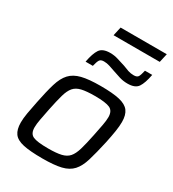

<svg xmlns="http://www.w3.org/2000/svg" viewBox="-207 -977 990 1098"><g transform="rotate(30 288.5 -428.0)"><path d="M247 8Q166 8 120.5 -2Q75 -12 56.5 -37.5Q38 -63 38 -109Q38 -136 44 -171.5Q50 -207 60 -255Q76 -335 91.5 -386.5Q107 -438 133.5 -466.5Q160 -495 206 -506.5Q252 -518 330 -518Q410 -518 455 -507.5Q500 -497 519 -471.5Q538 -446 538 -400Q538 -373 532.5 -337.5Q527 -302 517 -255Q499 -174 483.5 -122.5Q468 -71 442 -42.5Q416 -14 370.5 -3Q325 8 247 8ZM247 -58Q302 -58 333.5 -65.5Q365 -73 382.5 -93Q400 -113 411.5 -152Q423 -191 436 -255Q445 -299 451 -331Q457 -363 457 -385Q457 -426 429.5 -439Q402 -452 330 -452Q275 -452 243 -444.5Q211 -437 193.5 -416.5Q176 -396 165 -357Q154 -318 141 -255Q132 -210 126 -178Q120 -146 120 -124Q120 -83 147 -70.5Q174 -58 247 -58ZM185 -595Q196 -654 214.5 -681.5Q233 -709 283 -709Q310 -709 335.5 -701Q361 -693 387 -685Q406 -677 424 -671Q442 -665 462 -665Q484 -665 491 -677Q498 -689 505 -720H553Q542 -661 523.5 -633.5Q505 -606 455 -606Q427 -606 402 -613.5Q377 -621 352 -630Q332 -637 313.5 -643Q295 -649 276 -649Q255 -649 247.5 -637Q240 -625 233 -595ZM248 -806 261 -864H566L553 -806Z"/></g></svg>

Font: Saira
Style: Italic
Weight: 400
Italic angle: -12°
Designer: Hector Gatti with collaboration of the Omnibus-Type team
Foundry: Omnibus-Type
Version: Version 1.100; ttfautohint (v1.8.3)